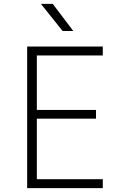

<svg xmlns="http://www.w3.org/2000/svg" viewBox="-20 -970 640 990"><path d="M120 0V-730H510V-684H170V-403H475V-358H170V-46H510V0ZM303 -810 191 -950H252L358 -810Z"/></svg>

Font: NKDuy Mono Thin
Style: Regular
Weight: 100
Monospace: yes
Designer: NKDuy
Foundry: NKDuy
Version: Version 2.251; ttfautohint (v1.8.4.7-5d5b)